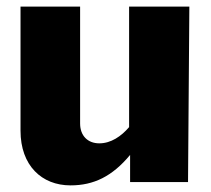

<svg xmlns="http://www.w3.org/2000/svg" viewBox="-20 -550 637 580"><path d="M280 -117C245 -117 222 -140 222 -177V-530H42V-155C42 -50 106 10 193 10C263 10 319 -17 373 -82V0H548L552 -530H370V-166C346 -138 315 -117 280 -117Z"/></svg>

Font: Bisquit Text
Style: Bold
Weight: 800
Version: Version 1.004;Glyphs 3.2.3 (3260)